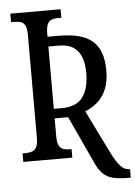

<svg xmlns="http://www.w3.org/2000/svg" viewBox="-57 -757 649 921"><g transform="rotate(-5 267.5 -297.0)"><path d="M520 120Q478 120 449.5 113Q421 106 401 86.5Q381 67 365 30L261 -195H196V-108Q196 -79 203.5 -64.5Q211 -50 224 -45.5Q237 -41 255 -41H264V0H28V-41H42Q59 -41 73 -45.5Q87 -50 95 -64.5Q103 -79 103 -108V-603Q103 -633 96.5 -648Q90 -663 77.5 -668Q65 -673 47 -673H28V-714H270V-673H253Q234 -673 221.5 -667.5Q209 -662 202.5 -647Q196 -632 196 -602V-588H252Q326 -588 372.5 -568.5Q419 -549 441 -508Q463 -467 463 -403Q463 -349 447 -311.5Q431 -274 404 -251Q377 -228 345 -216L451 -1Q471 38 489.5 58.5Q508 79 532 79H535V120ZM237 -241Q304 -241 335 -282Q366 -323 366 -399Q366 -445 353.5 -476.5Q341 -508 315 -524.5Q289 -541 246 -541H196V-241Z"/></g></svg>

Font: Noto Serif ExtraCondensed
Style: Regular
Weight: 400
Width: 2
Designer: Monotype Design Team
Foundry: Monotype Imaging Inc.
Version: Version 2.013